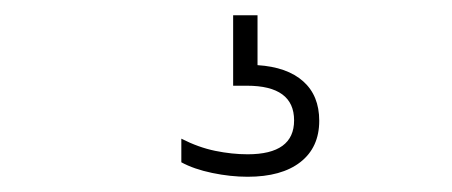

<svg xmlns="http://www.w3.org/2000/svg" viewBox="-20 -30 593 252"><path d="M305 202Q282.5 202 258.5 197Q234.5 192 218 183V152Q240.5 163.5 262.5 168Q284.5 172.5 305 172.5Q366 172.5 366 128Q366 82.5 304 82.5H286V-10H318V55.5Q357 58 378 76.8Q399 95.5 399 128.5Q399 163.5 374.2 182.8Q349.5 202 305 202Z"/></svg>

Font: Encode Sans SmExp XLt
Style: Regular
Weight: 200
Width: 6
Designer: Multiple Designers
Foundry: Impallari Type
Version: Version 3.002; ttfautohint (v1.8.3) -l 8 -r 50 -G 200 -x 14 